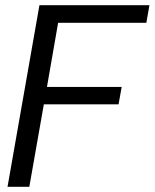

<svg xmlns="http://www.w3.org/2000/svg" viewBox="-20 -720 596 740"><path d="M9 0 132 -700H556L544 -632H204L161 -385H449L437 -318H149L93 0Z"/></svg>

Font: DM Sans 36pt
Style: Italic
Weight: 400
Italic angle: -10°
Designer: Colophon Foundry, Jonny Pinhorn
Foundry: Colophon Foundry
Version: Version 4.004;gftools[0.9.30]